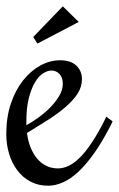

<svg xmlns="http://www.w3.org/2000/svg" viewBox="-41 -592 379 612"><path d="M144 -55.2Q161.1 -55.2 179 -64Q196.8 -72.8 215.1 -91.3Q233.4 -109.9 252.9 -139.4Q272.5 -168.9 293 -210L297.9 -220.2L317.9 -205.1L313 -194.8Q286.6 -142.6 260.5 -105.5Q234.4 -68.4 209.2 -44.9Q184.1 -21.5 159.7 -10.7Q135.3 0 112.8 0Q81.1 0 56.2 -13.2Q31.2 -26.4 14.2 -49.1Q-2.9 -71.8 -12 -101.8Q-21 -131.8 -21 -165Q-21 -217.8 -6.6 -261Q7.8 -304.2 32 -335Q56.2 -365.7 86.9 -382.8Q117.7 -399.9 150.9 -399.9Q184.6 -399.9 202.4 -382.8Q220.2 -365.7 220.2 -339.8Q220.2 -314.9 206.1 -293.2Q191.9 -271.5 167.7 -250.7Q143.6 -230 111.8 -209.7Q80.1 -189.5 44.9 -168Q48.3 -142.6 56.6 -121.8Q64.9 -101.1 77.6 -86.2Q90.3 -71.3 106.9 -63.2Q123.5 -55.2 144 -55.2ZM159.2 -325.2Q159.2 -344.7 148.7 -356Q138.2 -367.2 123 -367.2Q110.4 -367.2 96.2 -358.2Q82 -349.1 70.3 -329.3Q58.6 -309.6 50.8 -278.8Q43 -248 43 -204.1V-192.9Q59.6 -201.7 79.8 -216.1Q100.1 -230.5 117.7 -248Q135.3 -265.6 147.2 -285.4Q159.2 -305.2 159.2 -325.2ZM64.9 -474.1 159.2 -571.8 210 -522 78.1 -453.1Z"/></svg>

Font: Rochester
Style: Regular
Weight: 400
Version: Version 1.006